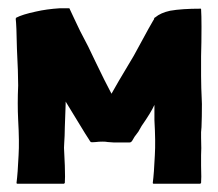

<svg xmlns="http://www.w3.org/2000/svg" viewBox="-20 -443 527 465"><path d="M467 -259Q467 -246 467.5 -229.5Q468 -213 468.5 -204.5Q469 -196 469 -191Q469 -159 468 -135L467 -123V-110Q468 -80 467 -67V-45V-42Q468 -10 467 0L465 2H352Q350 2 350 0Q353 -23 355 -67Q357 -100 354 -152V-172V-189Q346 -171 323 -138L315 -124L306 -112Q299 -99 297 -99Q296 -98 294 -98H267H255L241 -99Q236 -100 229 -100Q219 -100 212 -99Q202 -98 200 -99Q199 -99 195 -106L186 -120L139 -197V-191Q139 -183 137 -135Q137 -126 136.5 -114.5Q136 -103 135.5 -96Q135 -89 135 -85Q135 -84 137 -42Q138 -10 137 0L135 2H22Q20 2 20 0Q23 -23 25 -67Q27 -100 24 -152Q22 -192 24 -236Q24 -267 21 -325Q20 -383 18 -398L19 -399V-400Q34 -408 67 -415Q93 -421 125 -423H148Q153 -412 159 -399.5Q165 -387 168.5 -379.5Q172 -372 174 -368Q195 -329 211 -294Q234 -246 250 -216Q259 -233 304 -308L340 -374L352 -395L353 -396Q353 -400 356 -401Q369 -412 392 -417Q420 -422 466 -422Q467 -422 467 -421Q468 -406 468 -378Q468 -340 467 -307V-284Z"/></svg>

Font: Tovari Sans
Style: Bold
Weight: 700
Designer: Verneri Kontto, Denis Ignatov
Foundry: Verneri Kontto
Version: Version 1.10 May 7, 2019